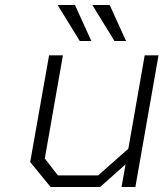

<svg xmlns="http://www.w3.org/2000/svg" viewBox="-20 -743 650 763"><path d="M297 -580 209 -723H278L343 -580ZM435 -580 347 -723H416L481 -580ZM181 0 100 -99 175 -523H230L158 -113L210 -46H370L490 -152L555 -523H610L518 0H463L479 -90L378 0Z"/></svg>

Font: Tomorrow Light
Style: Italic
Weight: 300
Italic angle: -10°
Designer: Tony de Marco, Monica Rizzolli
Foundry: Just in Type
Version: Version 2.002